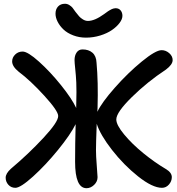

<svg xmlns="http://www.w3.org/2000/svg" viewBox="-20 -989 932 1010"><path d="M432.1 -791Q396.5 -791 365.2 -803Q334 -814.9 314.2 -833.7Q294.4 -852.5 283.2 -874.5Q272 -896.5 272 -917Q272 -940.4 285.4 -954.8Q298.8 -969.2 321.8 -969.2Q334 -969.2 344.7 -962.4Q355.5 -955.6 361.3 -948.5Q367.2 -941.4 377 -926.8Q388.7 -911.6 396.2 -903.1Q403.8 -894.5 416.5 -886.7Q429.2 -878.9 442.9 -878.9Q478 -878.9 527.8 -915Q529.8 -916.5 537.6 -922.1Q545.4 -927.7 548.1 -929.7Q550.8 -931.6 557.6 -935.5Q564.5 -939.5 568.4 -941.2Q572.3 -942.9 577.6 -944.3Q583 -945.8 587.9 -945.8Q605 -945.8 614.5 -934.3Q624 -922.9 624 -905.8Q624 -888.2 608.9 -868.2Q593.8 -848.1 568.6 -830.8Q543.5 -813.5 507.1 -802.2Q470.7 -791 432.1 -791ZM61 -1Q38.6 -1 24.2 -16.8Q9.8 -32.7 9.8 -54.2Q9.8 -76.2 37.1 -101.1Q129.4 -178.7 208 -263.2Q286.6 -347.7 286.1 -378.9Q286.1 -405.3 213.1 -485.4Q140.1 -565.4 78.1 -611.8Q43.9 -639.6 43.9 -666Q43.9 -686.5 59.8 -702.1Q75.7 -717.8 99.1 -717.8Q126 -717.8 185.1 -664.8Q244.1 -611.8 301 -541Q357.9 -470.2 380.9 -420.9V-429.2Q383.3 -516.1 381.3 -554.9Q379.4 -593.8 375.7 -627Q372.1 -660.2 372.1 -672.9Q372.1 -696.8 383.1 -712.9Q394 -729 414.1 -729Q446.3 -729 466.3 -711.7Q486.3 -694.3 487.8 -659.2Q497.1 -557.1 493.2 -423.8Q492.2 -416 492.2 -400.9Q515.1 -449.7 584 -527.6Q652.8 -605.5 725.8 -665.3Q798.8 -725.1 830.1 -725.1Q852.1 -725.1 870.1 -709.5Q888.2 -693.8 888.2 -672.9Q888.2 -649.4 853 -623Q755.9 -559.1 673.8 -478.5Q591.8 -397.9 591.8 -360.8Q591.8 -331.5 633.1 -281.7Q674.3 -231.9 733.9 -183.3Q793.5 -134.8 852.1 -100.1Q883.8 -81.5 883.8 -57.1Q883.8 -35.6 868.7 -18.3Q853.5 -1 832 -1Q782.2 -1 706.5 -61Q630.9 -121.1 569.1 -200.4Q507.3 -279.8 488.8 -337.9Q484.9 -234.4 484.9 -200.2Q484.9 -168.5 489 -117.7Q493.2 -66.9 493.2 -57.1Q493.2 -33.7 475.1 -16.4Q457 1 435.1 1Q375 1 375 -138.2Q375 -231 377.9 -335.9Q350.6 -280.8 285.2 -200.4Q219.7 -120.1 153.8 -60.5Q87.9 -1 61 -1Z"/></svg>

Font: Shantell Sans Bouncy
Style: Regular
Weight: 500
Designer: Stephen Nixon, Anya Danilova, Shantell Martin
Foundry: Arrow Type
Version: Version 1.006;[9816181b4]